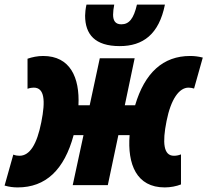

<svg xmlns="http://www.w3.org/2000/svg" viewBox="-51 -807 904 837"><path d="M471 -606C572 -606 642 -657 668 -787H546C532 -726 512 -701 478 -701C451 -701 442 -718 442 -743C442 -756 444 -771 447 -787H326C322 -770 320 -750 320 -739C320 -657 363 -606 471 -606ZM26 10C148 10 229 -66 270 -218H313L266 0H419L465 -218H514C504 -91 544 10 667 10C692 10 718 5 738 -3V-134C726 -129 715 -128 707 -128C662 -128 656 -184 675 -279C694 -375 730 -425 771 -425C780 -425 788 -423 795 -421L833 -556C813 -561 796 -563 778 -563C660 -563 580 -490 538 -348H493L536 -553H384L340 -348H291C297 -469 255 -563 137 -563C113 -563 89 -558 69 -551V-420C80 -424 90 -425 96 -425C143 -425 148 -369 129 -274C110 -178 79 -128 34 -128C26 -128 17 -129 7 -133L-31 2C-10 8 8 10 26 10Z"/></svg>

Font: Noto Sans ExtraCondensed Black
Style: Italic
Weight: 900
Width: 2
Italic angle: -12°
Designer: Monotype Design Team
Foundry: Monotype Imaging Inc.
Version: Version 2.013